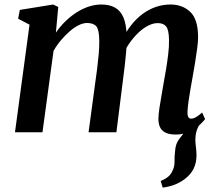

<svg xmlns="http://www.w3.org/2000/svg" viewBox="-20 -587 970 852"><path d="M702 245.5 693 216Q715.5 207 728 195.5Q740.5 184 747 167.5Q755 150.5 754.5 128.5Q754 106.5 757 83Q759 50 775.8 29.2Q792.5 8.5 805 -8.5L876 -49Q860 -29.5 853.2 -8.5Q846.5 12.5 847 37.5Q847.5 51 849.8 68.8Q852 86.5 852 103Q852 134.5 839.5 160.8Q827 187 800.5 207Q781 222 756.8 231.8Q732.5 241.5 702 245.5ZM238.5 -556 228 -442Q245 -467.5 268 -490.2Q291 -513 317.2 -530.2Q343.5 -547.5 372 -557.2Q400.5 -567 430 -567Q466 -567 490.5 -553.2Q515 -539.5 527.8 -509.2Q540.5 -479 542.5 -428.5Q542.5 -422 542.5 -415Q542.5 -408 542 -400.8Q541.5 -393.5 540.5 -385.5L522.5 -411Q539.5 -446.5 562 -475.2Q584.5 -504 612 -524.5Q639.5 -545 670.8 -556Q702 -567 736.5 -567Q790 -567 824.5 -534Q859 -501 859 -421Q859 -403 855 -372.2Q851 -341.5 845.5 -308Q840 -274.5 835 -247Q830.5 -221.5 825.5 -193.5Q820.5 -165.5 816.8 -138.8Q813 -112 812 -91Q811.5 -73.5 816 -67Q820.5 -60.5 828 -60.5Q838 -60.5 848.8 -66.5Q859.5 -72.5 877 -87.5L890 -58.5Q885 -51 868.2 -34.8Q851.5 -18.5 824.2 -4.2Q797 10 760.5 10Q728.5 10 711.5 0Q694.5 -10 688.5 -26.2Q682.5 -42.5 683 -61.5Q683.5 -79.5 687.2 -106Q691 -132.5 696.5 -162.2Q702 -192 706.5 -220.5Q711.5 -247.5 717 -280.5Q722.5 -313.5 726.5 -347Q730.5 -380.5 730 -409.5Q729.5 -454 717.5 -469.2Q705.5 -484.5 680 -484.5Q660 -484.5 638 -473.5Q616 -462.5 594.2 -442Q572.5 -421.5 553.5 -394Q534.5 -366.5 521.5 -334L542.5 -405Q542 -382 539.5 -354.2Q537 -326.5 534 -298.8Q531 -271 527.5 -246.5L496.5 0H373L402.5 -219Q406.5 -247 410.8 -280Q415 -313 418 -346.2Q421 -379.5 420.5 -407.5Q420 -455 407.5 -470Q395 -485 366 -485Q349 -485 329.2 -475.2Q309.5 -465.5 289.5 -448.2Q269.5 -431 250.8 -408.8Q232 -386.5 217.5 -361L168.5 0H46.5L111 -477.5L60.5 -504L68 -543L216 -567Z"/></svg>

Font: Merriweather 20pt SemiBold
Style: Italic
Weight: 600
Italic angle: -7.8°
Version: Version 2.101